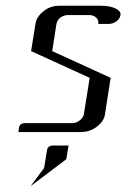

<svg xmlns="http://www.w3.org/2000/svg" viewBox="-20 -458 438 666"><path d="M43.9 0 45.9 -15.1Q48.8 -30.8 65.9 -30.8H230Q244.1 -30.8 255.9 -40Q268.1 -48.3 271 -62L291 -188L87.9 -280.8L103 -375Q106.4 -399.9 130.9 -418.9Q153.3 -438 186 -438H331.1Q361.3 -438 380.4 -428.7Q400.4 -418.9 397.9 -405.8Q396 -392.6 383.8 -383.8Q370.6 -375 356.9 -375H320.8Q323.2 -388.2 313.5 -397Q304.2 -405.8 289.1 -405.8H216.8Q201.2 -405.8 189.5 -397Q178.2 -388.2 175.8 -375L161.1 -280.8L363.8 -188L344.2 -62Q340.8 -37.1 315.4 -18.1Q291.5 0 261.2 0ZM85.9 188 132.8 125 143.1 63Q146 46.9 164.1 46.9H217.8L210 94.2Z"/></svg>

Font: Hhenum
Style: Italic
Weight: 400
Designer: T. Christopher White
Version: Version 1.0